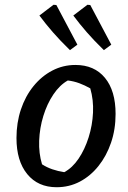

<svg xmlns="http://www.w3.org/2000/svg" viewBox="-20 -774 535 804"><path d="M217 10Q139 10 94 -45Q49 -100 49 -196Q49 -260 67.5 -315.5Q86 -371 120 -413Q154 -455 199 -478.5Q244 -502 296 -502Q375 -502 419.5 -448Q464 -394 464 -297Q464 -232 445 -176.5Q426 -121 392.5 -79Q359 -37 314.5 -13.5Q270 10 217 10ZM249 -53Q283 -71 309 -109.5Q335 -148 351 -198.5Q367 -249 369.5 -302.5Q372 -356 358 -404Q335 -417 312 -425.5Q289 -434 264 -437Q230 -418 203.5 -378.5Q177 -339 161.5 -288.5Q146 -238 144 -185Q142 -132 156 -86Q176 -73 199.5 -65Q223 -57 249 -53ZM273 -564Q231 -605 201 -639.5Q171 -674 145 -709L204 -754L216 -753L304 -587ZM415 -564Q373 -605 343 -639.5Q313 -674 287 -709L346 -754L358 -753L446 -587Z"/></svg>

Font: Piazzolla Thin SemiBold
Style: Italic
Weight: 600
Italic angle: -11.3°
Version: Version 2.005